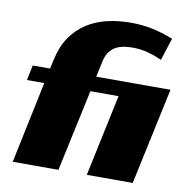

<svg xmlns="http://www.w3.org/2000/svg" viewBox="-78 -765 821 840"><g transform="rotate(10 332.5 -344.5)"><path d="M46 -430H123L132 -471Q145 -531 173.5 -572.5Q202 -614 242.5 -640Q283 -666 332.5 -677.5Q382 -689 437 -689Q486 -689 530.5 -680Q575 -671 626 -651L594 -552Q562 -566 530.5 -574.5Q499 -583 463 -583Q444 -583 425 -580Q406 -577 390 -568.5Q374 -560 362 -544.5Q350 -529 344 -504L328 -430H658L566 0H362L439 -363H314L236 0H33L109 -363H32Z"/></g></svg>

Font: Racing Sans One
Style: Regular
Weight: 400
Designer: Pablo Impallari, Rodrigo Fuenzalida
Foundry: Pablo Impallari, Rodrigo Fuenzalida
Version: Version 1.001; ttfautohint (v0.8) -G 200 -r 50